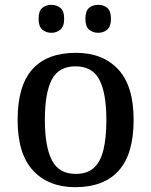

<svg xmlns="http://www.w3.org/2000/svg" viewBox="-20 -766 627 796"><path d="M292 10Q181 10 117 -59Q53 -128 53 -269Q53 -410 114 -478.5Q175 -547 295 -547Q406 -547 470 -478.5Q534 -410 534 -269Q534 -128 472.5 -59Q411 10 292 10ZM294 -45Q341 -45 369 -70Q397 -95 409 -145.5Q421 -196 421 -269Q421 -380 392 -435.5Q363 -491 293 -491Q223 -491 194.5 -435.5Q166 -380 166 -269Q166 -159 195 -102Q224 -45 294 -45ZM387 -630Q365 -630 349.5 -643Q334 -656 334 -688Q334 -721 349.5 -733.5Q365 -746 387 -746Q409 -746 424.5 -733.5Q440 -721 440 -688Q440 -656 424.5 -643Q409 -630 387 -630ZM193 -630Q171 -630 155.5 -643Q140 -656 140 -688Q140 -721 155.5 -733.5Q171 -746 193 -746Q214 -746 230 -733.5Q246 -721 246 -688Q246 -656 230 -643Q214 -630 193 -630Z"/></svg>

Font: Noto Serif Thai Medium
Style: Regular
Weight: 500
Version: Version 2.001